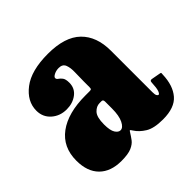

<svg xmlns="http://www.w3.org/2000/svg" viewBox="-143 -670 816 816"><g transform="rotate(-45 265.0 -262.0)"><path d="M11.5 -126.5Q11.5 -208 70.8 -251.8Q130 -295.5 235 -295.5H259Q267.5 -295.5 269.8 -297.5Q272 -299.5 272 -308.5V-341.5Q272 -369.5 273 -396.2Q274 -423 267 -440.8Q260 -458.5 237 -458.5Q221.5 -458.5 208.8 -452Q196 -445.5 196 -438.5Q196 -431.5 203.2 -427Q210.5 -422.5 217.8 -413Q225 -403.5 225 -382Q225 -348.5 199.2 -329Q173.5 -309.5 137 -309.5Q97 -309.5 69.2 -334Q41.5 -358.5 41.5 -397Q41.5 -453 94 -493.2Q146.5 -533.5 247 -533.5Q349 -533.5 397.5 -486.2Q446 -439 446 -353.5V-104Q446 -89 449.5 -83.2Q453 -77.5 457 -77.5Q462 -77.5 466.8 -90.2Q471.5 -103 473 -136.5Q473.5 -147.5 485 -145L526 -137.5Q530.5 -137 530.5 -134Q530.5 -131 530 -125.5Q528 -62 497.2 -26Q466.5 10 396.5 10H396Q342.5 10 314.8 -7Q287 -24 272 -47.5Q267 -55.5 264.8 -57Q262.5 -58.5 257 -48.5Q249 -35.5 239 -22Q229 -8.5 208 0.8Q187 10 146.5 10Q82.5 10 47 -25.5Q11.5 -61 11.5 -126.5ZM203.5 -152.5Q203.5 -116 213.5 -100.5Q223.5 -85 236 -85Q251.5 -85 263.5 -109Q275.5 -133 275.5 -176.5V-217.5Q275.5 -230 266.5 -230H254.5Q235 -230 219.2 -213.2Q203.5 -196.5 203.5 -152.5Z"/></g></svg>

Font: Besley* Condensed Heavy
Style: Regular
Weight: 800
Width: 3
Designer: Owen Earl
Foundry: indestructible type*
Version: Version 3.000; ttfautohint (v1.8.3)